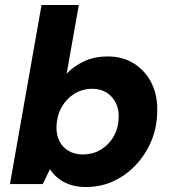

<svg xmlns="http://www.w3.org/2000/svg" viewBox="-20 -740 700 772"><path d="M326 12Q290 12 262 2.5Q234 -7 213.5 -23.5Q193 -40 181 -60L152 0H20L147 -720H297L248 -444Q277 -474 318 -493.5Q359 -513 413 -513Q475 -513 520.5 -483.5Q566 -454 590.5 -403.5Q615 -353 612 -288Q611 -226 588 -172Q565 -118 526 -76.5Q487 -35 436 -11.5Q385 12 326 12ZM313 -119Q353 -119 385 -138Q417 -157 436.5 -190.5Q456 -224 457 -266Q459 -299 446 -325.5Q433 -352 409 -367.5Q385 -383 351 -383Q311 -383 279 -363Q247 -343 228 -309.5Q209 -276 207 -232Q206 -199 218.5 -173.5Q231 -148 255.5 -133.5Q280 -119 313 -119Z"/></svg>

Font: DM Sans 17pt Black
Style: Italic
Weight: 900
Italic angle: -10°
Version: Version 4.004;gftools[0.9.30]